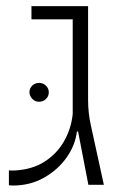

<svg xmlns="http://www.w3.org/2000/svg" viewBox="-20 -588 406 611"><path d="M21.5 2.4Q18.6 2.4 15.1 2.2Q11.7 2 8.3 1.5V-45.9Q12.7 -45.4 17.1 -45.2Q21.5 -44.9 24.9 -45.4Q81.1 -47.9 120.8 -73Q160.6 -98.1 183.6 -138.2Q206.5 -178.2 211.4 -225.1V-526.4H80.1V-568.4H260.3V-271Q260.3 -227.5 269.5 -187.5L310.5 0H261.2L228.5 -169.4H224.6Q219.7 -126 191.9 -86.7Q164.1 -47.4 119.9 -22.5Q75.7 2.4 21.5 2.4ZM104 -264.2Q91.3 -264.2 82.5 -273.7Q73.7 -283.2 73.7 -294.4Q73.7 -306.6 82.5 -315.4Q91.3 -324.2 104.5 -324.2Q117.2 -324.2 126.2 -315.4Q135.3 -306.6 135.3 -294.4Q135.3 -281.7 126.2 -272.9Q117.2 -264.2 104 -264.2Z"/></svg>

Font: Heebo ExtraLight
Style: Regular
Weight: 250
Designer: Oded Ezer
Foundry: Ezer Type House
Version: Version 3.100